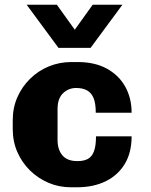

<svg xmlns="http://www.w3.org/2000/svg" viewBox="-20 -784 640 814"><path d="M281 10Q230 10 185.5 -9Q141 -28 107 -61.5Q73 -95 53.5 -139.5Q34 -184 34 -237V-274Q34 -327 53.5 -371.5Q73 -416 107.5 -450Q142 -484 187 -502.5Q232 -521 283 -521H309Q382 -521 433 -493Q484 -465 511 -416.5Q538 -368 538 -306H386Q386 -345 377 -367.5Q368 -390 349.5 -400.5Q331 -411 303 -411Q270 -411 247 -388.5Q224 -366 224 -322V-190Q224 -150 244.5 -125.5Q265 -101 308 -101Q336 -101 353 -110.5Q370 -120 378.5 -143Q387 -166 387 -206H538Q538 -137 509 -89Q480 -41 428 -15.5Q376 10 306 10ZM499 -764 364 -581H228L93 -764H221L335 -605H259L373 -764Z"/></svg>

Font: Chivo Mono Medium ExtraBold
Style: Regular
Weight: 800
Monospace: yes
Version: Version 1.008